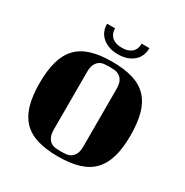

<svg xmlns="http://www.w3.org/2000/svg" viewBox="-170 -815 991 1026"><g transform="rotate(30 325.5 -302.0)"><path d="M330 -562Q273 -562 236 -592Q199 -622 199 -675H248Q248 -663 251.5 -650.5Q255 -638 264 -627.5Q273 -617 289 -610Q305 -603 330 -603Q356 -603 372 -610Q388 -617 397 -627.5Q406 -638 409 -650.5Q412 -663 412 -675H460Q460 -622 423.5 -592Q387 -562 330 -562ZM45 -220Q45 -298 60.5 -353.5Q76 -409 109.5 -444.5Q143 -480 196.5 -496.5Q250 -513 325 -513Q401 -513 454.5 -496.5Q508 -480 541.5 -444.5Q575 -409 590.5 -353.5Q606 -298 606 -220Q606 -143 590.5 -88Q575 -33 541.5 2.5Q508 38 454.5 54.5Q401 71 325 71Q250 71 196.5 54.5Q143 38 109.5 2.5Q76 -33 60.5 -88Q45 -143 45 -220ZM417 -397Q417 -428 408.5 -445Q400 -462 386.5 -470.5Q373 -479 357 -480.5Q341 -482 325 -482Q310 -482 294 -480.5Q278 -479 265 -470.5Q252 -462 243.5 -445Q235 -428 235 -397V-45Q235 -14 243.5 3Q252 20 265 28.5Q278 37 294 38.5Q310 40 325 40Q341 40 357 38.5Q373 37 386.5 28.5Q400 20 408.5 3Q417 -14 417 -45Z"/></g></svg>

Font: Cafe24 ClassicType
Style: Regular
Weight: 400
Designer: Cafe24 thkim, hmlim, mnelim & 4IR
Foundry: Cafe24
Version: Version 1.000